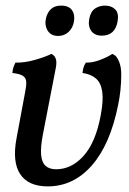

<svg xmlns="http://www.w3.org/2000/svg" viewBox="-20 -660 461 684"><path d="M150 4Q81 4 52 -39.5Q23 -83 39 -168L69 -329Q74 -353 73.5 -367.5Q73 -382 62 -389.5Q51 -397 24 -400Q25 -411 27.5 -419Q30 -427 35 -437Q67 -436 104 -446.5Q141 -457 163 -468Q173 -464 178 -452.5Q183 -441 179 -419L133 -182Q124 -136 126.5 -108.5Q129 -81 142.5 -69Q156 -57 180 -57Q235 -57 278 -105Q321 -153 339 -250Q349 -304 344 -335Q339 -366 321 -381Q303 -396 274 -400Q275 -411 277.5 -419.5Q280 -428 286 -437Q309 -436 336.5 -446.5Q364 -457 380 -468Q388 -465 393.5 -459Q399 -453 404 -441Q412 -422 412 -394.5Q412 -367 409 -338.5Q406 -310 401 -287Q373 -146 307.5 -71Q242 4 150 4ZM343 -533Q317 -533 305 -550Q293 -567 298 -593Q303 -619 318.5 -629.5Q334 -640 354 -640Q377 -640 390.5 -626.5Q404 -613 399 -584Q390 -533 343 -533ZM187 -532Q161 -532 149.5 -551.5Q138 -571 144 -596Q149 -616 162 -628Q175 -640 197 -640Q226 -640 237 -623Q248 -606 243 -581Q239 -560 224 -546Q209 -532 187 -532Z"/></svg>

Font: Vollkorn
Style: Italic
Weight: 400
Italic angle: -11°
Designer: Friedrich Althausen
Foundry: Friedrich Althausen
Version: Version 5.001